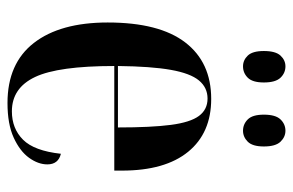

<svg xmlns="http://www.w3.org/2000/svg" viewBox="-158 -632 800 525"><g transform="rotate(90 242.5 -370.0)"><path d="M262 10Q154 10 98 -62Q42 -134 42 -264Q42 -405 96.5 -476Q151 -547 251 -547Q344 -547 395.5 -484Q447 -421 447 -303V-282H161Q161 -129 191 -65.5Q221 -2 285 -2Q332 -2 362.5 -32.5Q393 -63 401 -136Q430 -129 430 -99Q430 -74 412 -49Q394 -24 357 -7Q320 10 262 10ZM329 -292Q329 -383 322 -436.5Q315 -490 297.5 -513.5Q280 -537 250 -537Q220 -537 200.5 -513.5Q181 -490 171.5 -436.5Q162 -383 161 -292ZM338 -634Q320 -634 307 -647Q294 -660 294 -691Q294 -723 307 -736.5Q320 -750 338 -750Q355 -750 368 -736.5Q381 -723 381 -691Q381 -660 368 -647Q355 -634 338 -634ZM162 -634Q145 -634 132.5 -647Q120 -660 120 -691Q120 -723 132.5 -736.5Q145 -750 162 -750Q180 -750 193 -736.5Q206 -723 206 -691Q206 -660 193 -647Q180 -634 162 -634Z"/></g></svg>

Font: Noto Serif Display Condensed SemiBold
Style: Regular
Weight: 600
Width: 3
Designer: Monotype Design Team
Foundry: Monotype Imaging Inc.
Version: Version 2.009